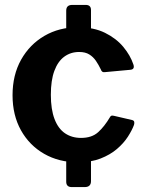

<svg xmlns="http://www.w3.org/2000/svg" viewBox="-20 -762 598 782"><path d="M350.6 -24.4Q350.6 0 324.8 0H272.4Q249.7 0 249.7 -22V-151.2Q249.7 -174.4 274.4 -174.4H329.1Q350.6 -174.4 350.6 -153.6V-24.4ZM350.6 -592Q350.6 -567.6 324.8 -567.6H272.4Q249.7 -567.6 249.7 -589.5V-718.7Q249.7 -742 274.4 -742H329.1Q350.6 -742 350.6 -721.2V-592ZM297.4 -651Q361.7 -651 407.5 -628.4Q453.3 -605.8 482.2 -571.1Q511 -536.4 523.4 -499.1Q529.8 -479.3 510.5 -477.7L406 -468.1Q394.6 -466.5 390.7 -479.2Q381.5 -498.3 370.7 -514.2Q359.8 -530.2 343.7 -540.2Q327.6 -550.3 302.4 -550.3Q267.8 -550.3 241.7 -531.1Q215.7 -512 201.4 -473.4Q187.1 -434.9 187.1 -376Q187.1 -316.4 202.1 -277.2Q217.1 -237.9 244.8 -219.1Q272.5 -200.3 310 -200.3Q353.9 -200.3 379.5 -223.4Q405.2 -246.4 428.2 -285.3Q430.5 -289.6 433.9 -290.8Q437.4 -292 445.4 -290L519 -272.9Q530.4 -269.9 525.9 -253.6Q517.9 -231.8 500.8 -205.1Q483.6 -178.5 456.2 -155.1Q428.8 -131.7 389.4 -116.3Q350.1 -101 297.4 -101Q220 -101 159.8 -135.5Q99.6 -170 65.3 -231.5Q31.1 -293 31.1 -374Q31.1 -456.4 65.8 -518.6Q100.6 -580.7 160.8 -615.9Q221 -651 297.4 -651Z"/></svg>

Font: Libre Franklin Thin
Style: Regular
Weight: 100
Designer: Pablo Impallari, Rodrigo Fuenzalida, Nhung Nguyen
Foundry: Impallari Type
Version: Version 3.000